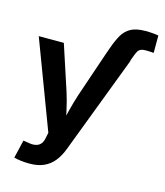

<svg xmlns="http://www.w3.org/2000/svg" viewBox="-134 -833 979 1141"><g transform="rotate(15 355.5 -263.0)"><path d="M425.3 -539.1 439.5 -579.1Q456.1 -627 475.6 -661.6Q495.1 -696.3 528.3 -714.6Q561.5 -732.9 619.1 -732.9Q642.1 -732.9 662.6 -731.2Q683.1 -729.5 698.7 -726.6V-619.6Q688.5 -620.6 676.3 -621.3Q664.1 -622.1 652.3 -622.1Q631.3 -622.1 619.9 -617.2Q608.4 -612.3 602.3 -602.1Q596.2 -591.8 590.3 -576.7L576.2 -539.1ZM59.6 195.8 85.9 84.5 114.3 88.4Q141.1 94.2 161.4 90.3Q181.6 86.4 194.1 72Q206.5 57.6 210.4 32.2L216.8 1L13.2 -539.1H167.5L258.3 -262.2Q274.9 -210.4 285.9 -158.4Q296.9 -106.4 310.1 -50.8H274.9Q288.1 -106.4 301.3 -158.7Q314.5 -210.9 331.1 -262.2L425.3 -539.1H578.1L347.2 67.9Q330.6 111.3 305.4 142.6Q280.3 173.8 243.7 190.4Q207 207 155.3 207Q127.4 207 102.3 203.9Q77.1 200.7 59.6 195.8Z"/></g></svg>

Font: Inter 18pt
Style: Bold
Weight: 700
Designer: Rasmus Andersson
Foundry: rsms
Version: Version 4.001;git-66647c0bb